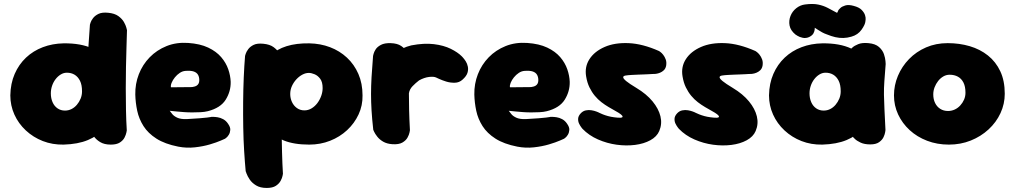

<svg xmlns="http://www.w3.org/2000/svg" viewBox="-20 -713 5011 948"><path d="M294 1Q239 2 191.5 -16.5Q144 -35 107.5 -69Q71 -103 51 -147.5Q31 -192 31 -242Q32 -301 52.5 -348Q73 -395 108.5 -428.5Q144 -462 191.5 -480Q239 -498 294 -499Q380 -500 436.5 -473.5Q493 -447 521 -391.5Q549 -336 549 -250Q549 -200 535.5 -155.5Q522 -111 492.5 -76.5Q463 -42 414 -21.5Q365 -1 294 1ZM301 -167Q318 -167 333 -174.5Q348 -182 359.5 -195.5Q371 -209 378 -226Q385 -243 385 -262Q385 -294 375 -314Q365 -334 348.5 -344Q332 -354 310 -354Q294 -354 279.5 -345Q265 -336 254 -321.5Q243 -307 237 -289Q231 -271 231 -252Q231 -228 239.5 -208.5Q248 -189 264 -178Q280 -167 301 -167ZM527 1Q495 1 474.5 -11.5Q454 -24 442.5 -41Q431 -58 426.5 -70.5Q422 -83 422 -83Q418 -126 415.5 -175.5Q413 -225 412 -277.5Q411 -330 412.5 -383.5Q414 -437 417 -489.5Q420 -542 424 -591Q424 -591 427 -601Q430 -611 439.5 -623.5Q449 -636 466.5 -644.5Q484 -653 514 -650Q546 -647 564.5 -633.5Q583 -620 592 -604Q601 -588 604 -576Q607 -564 607 -564Q606 -526 604.5 -479.5Q603 -433 602 -382Q601 -331 601 -277.5Q601 -224 602 -171Q603 -118 606 -69Q606 -69 604 -58.5Q602 -48 595 -34Q588 -20 572 -9.5Q556 1 527 1Z M860 11Q794 -2 752.5 -28.5Q711 -55 688.5 -90.5Q666 -126 657.5 -166Q649 -206 648 -246Q647 -299 665.5 -346.5Q684 -394 719 -430Q754 -466 802.5 -485.5Q851 -505 909 -501Q968 -497 1008 -478Q1048 -459 1072 -431Q1096 -403 1107 -371Q1118 -339 1119 -309Q1120 -262 1094.5 -221Q1069 -180 1006 -164Q990 -160 970 -159Q950 -158 929 -158Q908 -158 888 -159.5Q868 -161 852.5 -162.5Q837 -164 827.5 -165Q818 -166 818 -166Q822 -161 830 -150.5Q838 -140 855 -132Q872 -124 902 -125Q941 -127 965 -129Q989 -131 1002 -132.5Q1015 -134 1019.5 -135Q1024 -136 1024 -136Q1024 -136 1032.5 -136Q1041 -136 1054.5 -134Q1068 -132 1082 -124.5Q1096 -117 1106 -102Q1118 -85 1117 -71.5Q1116 -58 1110 -48Q1104 -38 1097.5 -33Q1091 -28 1091 -28Q1091 -28 1070.5 -19Q1050 -10 1016.5 0Q983 10 942 14.5Q901 19 860 11ZM824 -282 927 -283Q927 -283 930.5 -283.5Q934 -284 940 -285.5Q946 -287 951.5 -290.5Q957 -294 960.5 -300.5Q964 -307 964 -317Q964 -333 957.5 -344Q951 -355 936.5 -360Q922 -365 896 -363Q881 -362 867.5 -353Q854 -344 843.5 -331Q833 -318 827.5 -304.5Q822 -291 824 -282Z M1507 1Q1431 1 1381 -19.5Q1331 -40 1303.5 -75Q1276 -110 1264.5 -155Q1253 -200 1253 -250Q1253 -314 1268.5 -361.5Q1284 -409 1315.5 -439.5Q1347 -470 1395 -485Q1443 -500 1507 -499Q1562 -498 1609.5 -480Q1657 -462 1693 -428.5Q1729 -395 1749.5 -348Q1770 -301 1770 -242Q1771 -192 1750.5 -148Q1730 -104 1694 -70.5Q1658 -37 1610 -18Q1562 1 1507 1ZM1297 215Q1265 215 1244.5 202.5Q1224 190 1213 173.5Q1202 157 1197.5 144.5Q1193 132 1193 132Q1189 89 1185.5 33Q1182 -23 1181 -84.5Q1180 -146 1180.5 -209Q1181 -272 1183.5 -330.5Q1186 -389 1190 -437Q1190 -437 1193 -447Q1196 -457 1205.5 -470Q1215 -483 1232.5 -491.5Q1250 -500 1280 -497Q1312 -494 1330.5 -480.5Q1349 -467 1358 -451Q1367 -435 1370 -423Q1373 -411 1373 -411Q1372 -373 1371 -320.5Q1370 -268 1369.5 -207.5Q1369 -147 1370 -84.5Q1371 -22 1372.5 37Q1374 96 1377 145Q1377 145 1375 155.5Q1373 166 1365.5 180Q1358 194 1342 204.5Q1326 215 1297 215ZM1483 -168Q1502 -168 1518.5 -178Q1535 -188 1547 -204Q1559 -220 1566 -239.5Q1573 -259 1573 -278Q1573 -308 1561 -324Q1549 -340 1533 -346.5Q1517 -353 1505 -353Q1489 -353 1473 -344.5Q1457 -336 1443.5 -321.5Q1430 -307 1421.5 -288.5Q1413 -270 1413 -249Q1413 -228 1421.5 -209.5Q1430 -191 1446 -179.5Q1462 -168 1483 -168Z M1904 -40Q1879 -38 1865.5 -54.5Q1852 -71 1846.5 -93.5Q1841 -116 1840 -133.5Q1839 -151 1839 -151Q1831 -184 1828.5 -203Q1826 -222 1827 -232.5Q1828 -243 1829.5 -250Q1831 -257 1831 -266Q1835 -325 1860 -371.5Q1885 -418 1925 -448Q1965 -478 2011 -489Q2074 -501 2122.5 -495Q2171 -489 2205.5 -472Q2240 -455 2260 -435Q2260 -435 2266 -428.5Q2272 -422 2279.5 -410.5Q2287 -399 2290 -384Q2293 -369 2288 -353Q2283 -337 2264 -320Q2248 -305 2225.5 -304.5Q2203 -304 2182.5 -310.5Q2162 -317 2148 -323.5Q2134 -330 2134 -330Q2122 -336 2098 -333Q2074 -330 2049 -316Q2032 -303 2017 -287.5Q2002 -272 1999 -252Q1997 -231 1995 -212Q1993 -193 1992 -175Q1991 -157 1991 -137Q1991 -117 1992 -93Q1992 -93 1985 -81Q1978 -69 1959 -56.5Q1940 -44 1904 -40ZM1917 -1Q1890 -3 1872 -13.5Q1854 -24 1843 -38Q1832 -52 1827.5 -62Q1823 -72 1823 -72Q1817 -126 1814.5 -168Q1812 -210 1812 -248.5Q1812 -287 1814.5 -332Q1817 -377 1822 -437Q1822 -437 1824.5 -447Q1827 -457 1835 -469.5Q1843 -482 1861 -491.5Q1879 -501 1909 -500Q1942 -499 1961 -486Q1980 -473 1989.5 -456.5Q1999 -440 2002 -427.5Q2005 -415 2005 -415Q2002 -367 2000.5 -328Q1999 -289 1999 -251Q1999 -213 2000 -169.5Q2001 -126 2004 -70Q2004 -70 2002 -59Q2000 -48 1992 -33.5Q1984 -19 1966.5 -9Q1949 1 1917 -1Z M2534 11Q2468 -2 2426.5 -28.5Q2385 -55 2362.5 -90.5Q2340 -126 2331.5 -166Q2323 -206 2322 -246Q2321 -299 2339.5 -346.5Q2358 -394 2393 -430Q2428 -466 2476.5 -485.5Q2525 -505 2583 -501Q2642 -497 2682 -478Q2722 -459 2746 -431Q2770 -403 2781 -371Q2792 -339 2793 -309Q2794 -262 2768.5 -221Q2743 -180 2680 -164Q2664 -160 2644 -159Q2624 -158 2603 -158Q2582 -158 2562 -159.5Q2542 -161 2526.5 -162.5Q2511 -164 2501.5 -165Q2492 -166 2492 -166Q2496 -161 2504 -150.5Q2512 -140 2529 -132Q2546 -124 2576 -125Q2615 -127 2639 -129Q2663 -131 2676 -132.5Q2689 -134 2693.5 -135Q2698 -136 2698 -136Q2698 -136 2706.5 -136Q2715 -136 2728.5 -134Q2742 -132 2756 -124.5Q2770 -117 2780 -102Q2792 -85 2791 -71.5Q2790 -58 2784 -48Q2778 -38 2771.5 -33Q2765 -28 2765 -28Q2765 -28 2744.5 -19Q2724 -10 2690.5 0Q2657 10 2616 14.5Q2575 19 2534 11ZM2498 -282 2601 -283Q2601 -283 2604.5 -283.5Q2608 -284 2614 -285.5Q2620 -287 2625.5 -290.5Q2631 -294 2634.5 -300.5Q2638 -307 2638 -317Q2638 -333 2631.5 -344Q2625 -355 2610.5 -360Q2596 -365 2570 -363Q2555 -362 2541.5 -353Q2528 -344 2517.5 -331Q2507 -318 2501.5 -304.5Q2496 -291 2498 -282Z M3012 -134Q3054 -128 3054 -137Q3054 -146 3019 -165Q3003 -174 2985 -184.5Q2967 -195 2949.5 -208.5Q2932 -222 2917 -240Q2902 -258 2890.5 -281.5Q2879 -305 2874 -336Q2866 -383 2890.5 -421Q2915 -459 2965 -481Q3015 -503 3084 -500Q3153 -497 3234 -461Q3234 -461 3240.5 -456.5Q3247 -452 3254.5 -442.5Q3262 -433 3267 -419.5Q3272 -406 3269 -388Q3266 -374 3257.5 -366Q3249 -358 3239 -354Q3229 -350 3221.5 -349Q3214 -348 3214 -348Q3214 -348 3210 -348Q3206 -348 3199 -347.5Q3192 -347 3181.5 -346.5Q3171 -346 3158.5 -345.5Q3146 -345 3131 -344.5Q3116 -344 3099 -343Q3080 -342 3068.5 -340Q3057 -338 3057 -331.5Q3057 -325 3072 -312.5Q3087 -300 3122 -279Q3172 -249 3202 -212.5Q3232 -176 3241 -138.5Q3250 -101 3235 -66Q3223 -38 3191 -20.5Q3159 -3 3115.5 2.5Q3072 8 3024.5 1.5Q2977 -5 2932.5 -24.5Q2888 -44 2856 -77Q2856 -77 2850.5 -84Q2845 -91 2839.5 -102Q2834 -113 2834.5 -126.5Q2835 -140 2847 -153Q2858 -165 2872.5 -168Q2887 -171 2901 -168.5Q2915 -166 2924 -162.5Q2933 -159 2933 -159Q2933 -159 2939 -156Q2945 -153 2956 -148.5Q2967 -144 2981.5 -140Q2996 -136 3012 -134Z M3488 -134Q3530 -128 3530 -137Q3530 -146 3495 -165Q3479 -174 3461 -184.5Q3443 -195 3425.5 -208.5Q3408 -222 3393 -240Q3378 -258 3366.5 -281.5Q3355 -305 3350 -336Q3342 -383 3366.5 -421Q3391 -459 3441 -481Q3491 -503 3560 -500Q3629 -497 3710 -461Q3710 -461 3716.5 -456.5Q3723 -452 3730.5 -442.5Q3738 -433 3743 -419.5Q3748 -406 3745 -388Q3742 -374 3733.5 -366Q3725 -358 3715 -354Q3705 -350 3697.5 -349Q3690 -348 3690 -348Q3690 -348 3686 -348Q3682 -348 3675 -347.5Q3668 -347 3657.5 -346.5Q3647 -346 3634.5 -345.5Q3622 -345 3607 -344.5Q3592 -344 3575 -343Q3556 -342 3544.5 -340Q3533 -338 3533 -331.5Q3533 -325 3548 -312.5Q3563 -300 3598 -279Q3648 -249 3678 -212.5Q3708 -176 3717 -138.5Q3726 -101 3711 -66Q3699 -38 3667 -20.5Q3635 -3 3591.5 2.5Q3548 8 3500.5 1.5Q3453 -5 3408.5 -24.5Q3364 -44 3332 -77Q3332 -77 3326.5 -84Q3321 -91 3315.5 -102Q3310 -113 3310.5 -126.5Q3311 -140 3323 -153Q3334 -165 3348.5 -168Q3363 -171 3377 -168.5Q3391 -166 3400 -162.5Q3409 -159 3409 -159Q3409 -159 3415 -156Q3421 -153 3432 -148.5Q3443 -144 3457.5 -140Q3472 -136 3488 -134Z M4040 1Q3985 2 3937.5 -16.5Q3890 -35 3853.5 -69Q3817 -103 3797 -147.5Q3777 -192 3777 -242Q3778 -301 3798.5 -348Q3819 -395 3854.5 -428.5Q3890 -462 3937.5 -480Q3985 -498 4040 -499Q4126 -500 4182.5 -473.5Q4239 -447 4267 -391.5Q4295 -336 4295 -250Q4295 -200 4281.5 -155.5Q4268 -111 4238.5 -76.5Q4209 -42 4160 -21.5Q4111 -1 4040 1ZM4047 -167Q4064 -167 4079 -174.5Q4094 -182 4105.5 -195.5Q4117 -209 4124 -226Q4131 -243 4131 -262Q4131 -294 4121 -314Q4111 -334 4094.5 -344Q4078 -354 4056 -354Q4040 -354 4025.5 -345Q4011 -336 4000 -321.5Q3989 -307 3983 -289Q3977 -271 3977 -252Q3977 -228 3985.5 -208.5Q3994 -189 4010 -178Q4026 -167 4047 -167ZM4277 0Q4248 0 4229 -9Q4210 -18 4201 -27Q4192 -36 4192 -36Q4185 -109 4179 -177.5Q4173 -246 4173 -318Q4173 -390 4180 -470Q4180 -470 4189 -478.5Q4198 -487 4217.5 -495Q4237 -503 4268 -500Q4302 -497 4320 -481Q4338 -465 4344.5 -445.5Q4351 -426 4352 -411.5Q4353 -397 4353 -397Q4349 -346 4346.5 -311.5Q4344 -277 4344.5 -245Q4345 -213 4347 -173Q4349 -133 4352 -71Q4352 -71 4350.5 -60.5Q4349 -50 4342.5 -36Q4336 -22 4320.5 -11Q4305 0 4277 0ZM3975 -530Q3959 -523 3943 -526.5Q3927 -530 3917 -536.5Q3907 -543 3907 -543Q3883 -563 3878.5 -587Q3874 -611 3883 -634Q3892 -657 3911.5 -672.5Q3931 -688 3955 -691Q3994 -696 4020 -690.5Q4046 -685 4067 -674Q4088 -663 4112 -650Q4115 -650 4116.5 -655.5Q4118 -661 4122 -666Q4122 -666 4129.5 -673.5Q4137 -681 4153.5 -686Q4170 -691 4195 -684Q4222 -677 4234.5 -664Q4247 -651 4251 -638.5Q4255 -626 4254 -617Q4253 -608 4253 -608Q4252 -592 4234 -566.5Q4216 -541 4184 -532Q4164 -526 4144 -525.5Q4124 -525 4104.5 -529.5Q4085 -534 4063 -543Q4051 -547 4039 -553.5Q4027 -560 4017.5 -566.5Q4008 -573 4003 -576Q4003 -576 4002.5 -567.5Q4002 -559 3996.5 -548.5Q3991 -538 3975 -530Z M4665 1Q4607 1 4557.5 -18Q4508 -37 4471.5 -70.5Q4435 -104 4414.5 -148Q4394 -192 4394 -242Q4394 -292 4413.5 -338.5Q4433 -385 4468.5 -421.5Q4504 -458 4552.5 -479Q4601 -500 4659 -500Q4717 -500 4768 -485Q4819 -470 4858 -439Q4897 -408 4919 -361Q4941 -314 4941 -250Q4941 -200 4920 -154.5Q4899 -109 4861 -74Q4823 -39 4773 -19Q4723 1 4665 1ZM4661 -165Q4678 -165 4693.5 -172Q4709 -179 4721 -192Q4733 -205 4740 -221Q4747 -237 4747 -255Q4747 -286 4737 -305.5Q4727 -325 4709.5 -334.5Q4692 -344 4669 -344Q4652 -344 4637.5 -335.5Q4623 -327 4612 -313Q4601 -299 4594.5 -282Q4588 -265 4588 -247Q4588 -223 4597 -204.5Q4606 -186 4622.5 -175.5Q4639 -165 4661 -165Z"/></svg>

Font: Sour Gummy Black
Style: Regular
Weight: 900
Version: Version 1.000